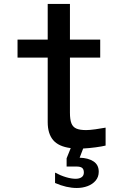

<svg xmlns="http://www.w3.org/2000/svg" viewBox="-20 -752 640 980"><path d="M261 182V129Q289 144 316.5 152.2Q344 160.5 366 160.5Q385 160.5 396.5 152.5Q408 144.5 408 128.5Q408 112 399.2 105Q390.5 98 370 98H320V56L341 4Q279 -4 251.2 -37Q223.5 -70 223.5 -128.5V-458H69.5V-550H223.5V-732H337V-550H491.5V-458H337V-177Q337 -141.5 344.5 -122.5Q352 -103.5 369.8 -95.8Q387.5 -88 420 -88Q436.5 -88 467.5 -92.2Q498.5 -96.5 519 -100.5V-9Q501.5 -4.5 468 0Q434.5 4.5 404.5 6L386.5 53Q429.5 54 456.8 71.5Q484 89 484 124.5Q484 151 468.2 169.8Q452.5 188.5 427 198Q401.5 207.5 372 207.5Q319.5 207.5 261 182Z"/></svg>

Font: JuliaMono SemiBold
Style: Regular
Weight: 600
Monospace: yes
Designer: cormullion
Foundry: corm
Version: Version 0.055; ttfautohint (v1.8.4)